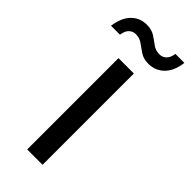

<svg xmlns="http://www.w3.org/2000/svg" viewBox="-260 -705 742 742"><g transform="rotate(45 111.0 -334.0)"><path d="M69 0V-499H153V0ZM166 -565Q139 -565 121 -577Q103 -589 87.5 -600.5Q72 -612 51 -612Q35 -612 23.5 -601Q12 -590 9 -567H-40Q-33 -617 -7.5 -642.5Q18 -668 55 -668Q82 -668 99.5 -656.5Q117 -645 133 -633Q149 -621 170 -621Q187 -621 198.5 -632.5Q210 -644 213 -666H262Q256 -617 230 -591Q204 -565 166 -565Z"/></g></svg>

Font: DM Sans 20pt
Style: Regular
Weight: 400
Version: Version 4.004;gftools[0.9.30]